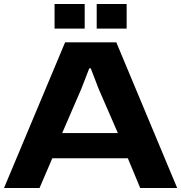

<svg xmlns="http://www.w3.org/2000/svg" viewBox="-26 -941 907 961"><path d="M247.1 -797.9V-920.9H397.9V-797.9ZM458 -797.9V-920.9H607.9V-797.9ZM-5.9 0 299.8 -729H556.2L860.8 0H675.8L613.8 -148.9H235.8L171.9 0ZM285.2 -274.9H564L467.8 -496.1L428.2 -599.1H420.9L380.9 -496.1Z"/></svg>

Font: Hubot Sans Expanded
Style: Bold
Weight: 700
Width: 7
Designer: Deni Anggara
Foundry: GitHub
Version: Version 1.001;gftools[0.9.31]